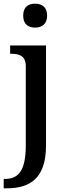

<svg xmlns="http://www.w3.org/2000/svg" viewBox="-34 -783 366 1043"><path d="M157 -633C192 -633 222 -651 222 -698C222 -746 192 -763 157 -763C120 -763 92 -746 92 -698C92 -651 120 -633 157 -633ZM-14 240H3C127 240 216 187 216 8V-536H21V-491H24C68 -491 106 -482 106 -424V7C106 146 65 189 -7 189H-14Z"/></svg>

Font: Noto Serif Thai Medium
Style: Regular
Weight: 500
Designer: Monotype Design Team
Foundry: Monotype Imaging Inc.
Version: Version 1.901;PS 001.901;hotconv 1.0.88;makeotf.lib2.5.64775